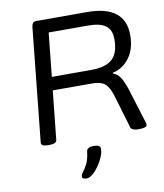

<svg xmlns="http://www.w3.org/2000/svg" viewBox="-98 -780 928 1084"><g transform="rotate(-10 366.0 -237.5)"><path d="M127 2Q87 2 90 -21L157 -670Q159 -685 164.5 -692.5Q170 -700 186 -700H475Q693 -700 693 -530Q693 -452 656 -401Q619 -350 559 -337V-333Q589 -323 605.5 -292Q622 -261 636 -215L694 -28Q696 -24 696 -20Q696 -16 696 -14Q694 2 652 2H642Q627 2 616 -3Q605 -8 602 -18L548 -200Q531 -258 507 -278Q483 -298 433 -298H208L179 -20Q178 -9 168 -3.5Q158 2 135 2ZM216 -374H441Q526 -374 563.5 -409Q601 -444 601 -522Q601 -576 569 -600Q537 -624 467 -624H242ZM310 225Q303 225 294 222Q285 219 285 211Q285 200 296 186Q307 172 320.5 146.5Q334 121 339 76Q342 51 382 51Q419 51 419 73Q419 95 408 121Q397 147 380 171Q363 195 344.5 210Q326 225 310 225Z"/></g></svg>

Font: Asap Expanded Expanded Regular
Style: Italic
Weight: 400
Width: 7
Italic angle: -6°
Designer: Pablo Cosgaya
Foundry: Omnibus-Type
Version: Version 3.001; ttfautohint (v1.8.4.7-5d5b)